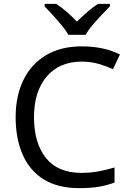

<svg xmlns="http://www.w3.org/2000/svg" viewBox="-20 -964 672 994"><path d="M403 -645Q288 -645 222 -568Q156 -491 156 -357Q156 -224 217.5 -146.5Q279 -69 402 -69Q449 -69 491 -77Q533 -85 573 -97V-19Q533 -4 490.5 3Q448 10 389 10Q280 10 207 -35Q134 -80 97.5 -163Q61 -246 61 -358Q61 -466 100.5 -548.5Q140 -631 217 -677.5Q294 -724 404 -724Q517 -724 601 -682L565 -606Q532 -621 491.5 -633Q451 -645 403 -645ZM334 -784Q321 -807 299 -833.5Q277 -860 253 -886Q229 -912 211 -931V-944H271Q297 -927 325 -903Q353 -879 378 -852Q405 -879 433 -903Q461 -927 487 -944H549V-931Q530 -912 505.5 -886Q481 -860 458.5 -833.5Q436 -807 424 -784Z"/></svg>

Font: Noto Sans Palmyrene
Style: Regular
Weight: 400
Designer: Monotype Design Team
Foundry: Monotype Imaging Inc.
Version: Version 2.001; ttfautohint (v1.8.4.7-5d5b)